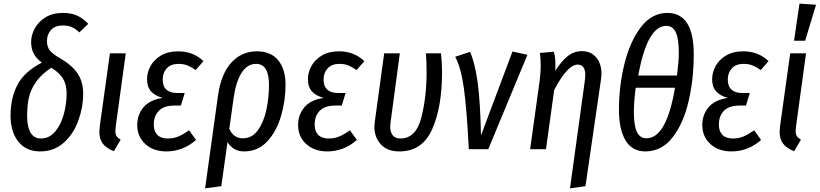

<svg xmlns="http://www.w3.org/2000/svg" viewBox="-20 -820 4504 1055"><path d="M465 -689 416 -642Q394 -663 373.5 -671.5Q353 -680 326 -680Q282 -680 260 -655Q238 -630 238 -594Q238 -564 253 -544Q268 -524 310 -500Q374 -463 405.5 -417.5Q437 -372 437 -305Q437 -231 410.5 -157.5Q384 -84 330.5 -36Q277 12 201 12Q124 12 81 -41.5Q38 -95 38 -184Q38 -283 76.5 -355Q115 -427 210 -476Q178 -500 164.5 -527Q151 -554 151 -589Q151 -626 170.5 -663Q190 -700 229.5 -724.5Q269 -749 326 -749Q372 -749 404.5 -734Q437 -719 465 -689ZM129 -182Q129 -123 148 -91Q167 -59 205 -59Q251 -59 283 -97Q315 -135 330.5 -192Q346 -249 346 -306Q346 -355 326.5 -387.5Q307 -420 262 -448Q206 -411 177 -368.5Q148 -326 138.5 -282.5Q129 -239 129 -182Z M616 -126Q614 -106 614 -101Q614 -83 620.5 -72.5Q627 -62 643 -53L606 11Q565 -5 545.5 -30Q526 -55 526 -95Q526 -103 528 -125L584 -527H671Z M734 -133Q734 -189 768 -230Q802 -271 874 -282Q831 -294 809.5 -318.5Q788 -343 788 -384Q788 -422 807 -457Q826 -492 864.5 -515Q903 -538 959 -538Q1042 -538 1098 -484L1055 -435Q1031 -452 1010 -460.5Q989 -469 961 -469Q919 -469 896.5 -444.5Q874 -420 874 -383Q874 -346 894.5 -327.5Q915 -309 953 -309H995L974 -240H940Q881 -240 853 -211.5Q825 -183 825 -135Q825 -99 844.5 -79Q864 -59 902 -59Q934 -59 960 -70Q986 -81 1019 -104L1057 -51Q986 12 894 12Q823 12 778.5 -28.5Q734 -69 734 -133Z M1549 -354Q1549 -268 1524.5 -183.5Q1500 -99 1449 -43.5Q1398 12 1321 12Q1262 12 1230 -39L1196 203L1107 215L1178 -296Q1195 -415 1251.5 -476.5Q1308 -538 1392 -538Q1468 -538 1508.5 -489Q1549 -440 1549 -354ZM1458 -354Q1458 -469 1387 -469Q1339 -469 1307.5 -420Q1276 -371 1263 -277L1240 -112Q1263 -60 1315 -60Q1365 -60 1397 -104.5Q1429 -149 1443.5 -216Q1458 -283 1458 -354Z M1618 -133Q1618 -189 1652 -230Q1686 -271 1758 -282Q1715 -294 1693.5 -318.5Q1672 -343 1672 -384Q1672 -422 1691 -457Q1710 -492 1748.5 -515Q1787 -538 1843 -538Q1926 -538 1982 -484L1939 -435Q1915 -452 1894 -460.5Q1873 -469 1845 -469Q1803 -469 1780.5 -444.5Q1758 -420 1758 -383Q1758 -346 1778.5 -327.5Q1799 -309 1837 -309H1879L1858 -240H1824Q1765 -240 1737 -211.5Q1709 -183 1709 -135Q1709 -99 1728.5 -79Q1748 -59 1786 -59Q1818 -59 1844 -70Q1870 -81 1903 -104L1941 -51Q1870 12 1778 12Q1707 12 1662.5 -28.5Q1618 -69 1618 -133Z M2409 -424Q2409 -231 2354.5 -109.5Q2300 12 2175 12Q2107 12 2072 -27.5Q2037 -67 2037 -123Q2037 -132 2039 -148L2091 -527H2177L2126 -147Q2124 -131 2124 -125Q2124 -94 2138 -76.5Q2152 -59 2180 -59Q2265 -59 2294.5 -172Q2324 -285 2324 -423Q2324 -491 2320 -527H2403Q2409 -478 2409 -424Z M2623 -76 2796 -537 2878 -519 2663 0H2556Q2545 -219 2529 -334.5Q2513 -450 2481 -508L2563 -535Q2590 -473 2604.5 -368Q2619 -263 2623 -76Z M3194 -380Q3196 -400 3196 -407Q3196 -465 3154 -465Q3098 -465 3025 -325L2980 0H2893L2943 -360Q2951 -415 2951 -462Q2951 -487 2947 -529L3023 -536Q3032 -507 3032 -464Q3032 -443 3031 -431Q3065 -484 3099.5 -511.5Q3134 -539 3178 -539Q3226 -539 3255.5 -505Q3285 -471 3285 -414Q3285 -399 3282 -381L3197 203L3112 215Z M3792 -522Q3792 -387 3764 -265Q3736 -143 3676 -65.5Q3616 12 3526 12Q3454 12 3417.5 -48Q3381 -108 3381 -218Q3381 -346 3411 -468.5Q3441 -591 3501 -670Q3561 -749 3647 -749Q3792 -749 3792 -522ZM3487 -405H3700Q3710 -485 3710 -527Q3710 -608 3693 -643Q3676 -678 3641 -678Q3590 -678 3551.5 -612Q3513 -546 3487 -405ZM3473 -338Q3463 -260 3463 -205Q3463 -129 3480 -94.5Q3497 -60 3532 -60Q3642 -60 3689 -338Z M3839 -133Q3839 -189 3873 -230Q3907 -271 3979 -282Q3936 -294 3914.5 -318.5Q3893 -343 3893 -384Q3893 -422 3912 -457Q3931 -492 3969.5 -515Q4008 -538 4064 -538Q4147 -538 4203 -484L4160 -435Q4136 -452 4115 -460.5Q4094 -469 4066 -469Q4024 -469 4001.5 -444.5Q3979 -420 3979 -383Q3979 -346 3999.5 -327.5Q4020 -309 4058 -309H4100L4079 -240H4045Q3986 -240 3958 -211.5Q3930 -183 3930 -135Q3930 -99 3949.5 -79Q3969 -59 4007 -59Q4039 -59 4065 -70Q4091 -81 4124 -104L4162 -51Q4091 12 3999 12Q3928 12 3883.5 -28.5Q3839 -69 3839 -133Z M4354 -126Q4352 -106 4352 -101Q4352 -83 4358.5 -72.5Q4365 -62 4381 -53L4344 11Q4303 -5 4283.5 -30Q4264 -55 4264 -95Q4264 -103 4266 -125L4322 -527H4409ZM4373 -800 4464 -794 4404 -596H4343Z"/></svg>

Font: Fira Sans Extra Condensed
Style: Italic
Weight: 400
Width: 3
Italic angle: -8°
Designer: Carrois Corporate & Edenspiekermann AG
Foundry: Carrois Corporate GbR & Edenspiekermann AG
Version: Version 4.203